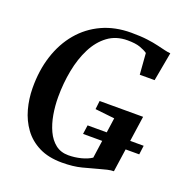

<svg xmlns="http://www.w3.org/2000/svg" viewBox="-135 -872 958 1002"><g transform="rotate(20 344.0 -371.5)"><path d="M316 9Q241 9 188.2 -17.5Q135.5 -44 103 -88.8Q70.5 -133.5 55.2 -189.5Q40 -245.5 39.5 -304Q38.5 -402 65 -484Q91.5 -566 142 -626Q192.5 -686 264 -719Q335.5 -752 425.5 -752Q478.5 -752 515 -747.2Q551.5 -742.5 577.2 -736.2Q603 -730 622.5 -725.5Q630 -724 637.2 -722.5Q644.5 -721 653 -720.5L624 -561H541.5L532.5 -678.5Q517 -689.5 491 -698.8Q465 -708 421 -708Q357.5 -708 312 -674.2Q266.5 -640.5 237.5 -583.2Q208.5 -526 194.8 -454.5Q181 -383 181 -306.5Q181 -257.5 189.2 -209.8Q197.5 -162 215.5 -123.2Q233.5 -84.5 262.8 -61.5Q292 -38.5 334.5 -38.5Q369 -38.5 403.8 -47.2Q438.5 -56 461.5 -71.5L494 -301.5L386 -313.5L391.5 -360.5H633L587 -41.5Q571.5 -41.5 551.5 -37Q531.5 -32.5 509.5 -26Q471.5 -15.5 425 -3.2Q378.5 9 316 9ZM369 -169.5 376 -219.5H687.5L681 -169.5Z"/></g></svg>

Font: Merriweather 72pt SemiBold
Style: Italic
Weight: 600
Italic angle: -7.8°
Version: Version 2.101